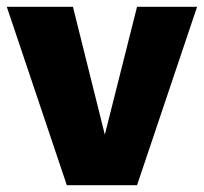

<svg xmlns="http://www.w3.org/2000/svg" viewBox="-23 -546 601 566"><path d="M381 0H174L-3 -526H192L286 -149L381 -526H558Z"/></svg>

Font: Raleway
Style: Heavy
Weight: 900
Designer: Matt McInerney, Pablo Impallari, Rodrigo Fuenzalida
Foundry: Matt McInerney, Pablo Impallari, Rodrigo Fuenzalida
Version: Version 2.001